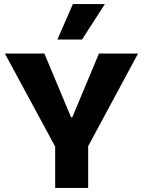

<svg xmlns="http://www.w3.org/2000/svg" viewBox="-20 -923 702 943"><path d="M251 0V-203L4 -660H198L329 -347H335L466 -660H658L413 -205V0ZM383 -729H262L338 -903H495Z"/></svg>

Font: Bricolage Grotesque 96pt ExtraBold ExtraBold
Style: Regular
Weight: 800
Version: Version 1.001;gftools[0.9.33.dev8+g029e19f]